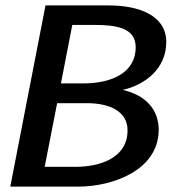

<svg xmlns="http://www.w3.org/2000/svg" viewBox="-20 -689 671 709"><path d="M18 0H272C391 0 566 -58 566 -210C566 -284 518 -338 433 -357C514 -375 594 -434 594 -534C594 -632 493 -669 382 -669H148ZM145 -73 191 -308H301C383 -308 451 -279 451 -208C451 -100 339 -73 260 -73ZM205 -381 247 -597H327C408 -597 481 -587 481 -515C481 -417 387 -381 288 -381Z"/></svg>

Font: KpSans
Style: BoldItalic
Weight: 700
Italic angle: -11°
Version: Version 0.66